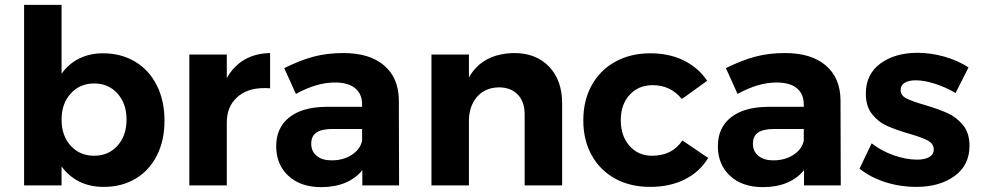

<svg xmlns="http://www.w3.org/2000/svg" viewBox="-20 -762 4033 789"><path d="M656 -266Q656 -185 625 -123.5Q594 -62 537.5 -28Q481 6 406 6Q350 6 306.5 -15.5Q263 -37 233 -78V0H79V-742H233V-459Q262 -500 305.5 -521.5Q349 -543 403 -543Q478 -543 535.5 -508.5Q593 -474 624.5 -411Q656 -348 656 -266ZM500 -271Q500 -336 463 -377.5Q426 -419 367 -419Q308 -419 270.5 -377.5Q233 -336 233 -271Q233 -204 270.5 -163Q308 -122 367 -122Q426 -122 463 -163.5Q500 -205 500 -271Z M1090 -544V-399Q1082 -400 1066 -400Q995 -400 953.5 -361.5Q912 -323 912 -259V0H758V-538H912V-441Q940 -491 985 -517Q1030 -543 1090 -544Z M1469 0V-63Q1442 -29 1399 -11Q1356 7 1300 7Q1215 7 1165 -39.5Q1115 -86 1115 -161Q1115 -237 1168.5 -279.5Q1222 -322 1320 -323H1468V-333Q1468 -376 1439.5 -399.5Q1411 -423 1356 -423Q1281 -423 1196 -376L1148 -482Q1212 -514 1268 -529Q1324 -544 1391 -544Q1499 -544 1558.5 -493Q1618 -442 1619 -351L1620 0ZM1468 -184V-232H1347Q1302 -232 1280.5 -217.5Q1259 -203 1259 -171Q1259 -140 1281.5 -121.5Q1304 -103 1343 -103Q1391 -103 1426 -126Q1461 -149 1468 -184Z M2290 -338V0H2136V-293Q2136 -344 2107.5 -373.5Q2079 -403 2030 -403Q1973 -402 1940 -363.5Q1907 -325 1907 -265V0H1753V-538H1907V-444Q1963 -542 2093 -544Q2183 -544 2236.5 -488Q2290 -432 2290 -338Z M2662 -412Q2604 -412 2567.5 -372.5Q2531 -333 2531 -268Q2531 -203 2567 -162.5Q2603 -122 2659 -122Q2743 -122 2784 -185L2890 -113Q2856 -56 2794.5 -25Q2733 6 2651 6Q2570 6 2508 -28Q2446 -62 2411.5 -124Q2377 -186 2377 -267Q2377 -349 2411.5 -411.5Q2446 -474 2508.5 -508.5Q2571 -543 2653 -543Q2730 -543 2790 -513.5Q2850 -484 2886 -430L2782 -355Q2736 -412 2662 -412Z M3284 0V-63Q3257 -29 3214 -11Q3171 7 3115 7Q3030 7 2980 -39.5Q2930 -86 2930 -161Q2930 -237 2983.5 -279.5Q3037 -322 3135 -323H3283V-333Q3283 -376 3254.5 -399.5Q3226 -423 3171 -423Q3096 -423 3011 -376L2963 -482Q3027 -514 3083 -529Q3139 -544 3206 -544Q3314 -544 3373.5 -493Q3433 -442 3434 -351L3435 0ZM3283 -184V-232H3162Q3117 -232 3095.5 -217.5Q3074 -203 3074 -171Q3074 -140 3096.5 -121.5Q3119 -103 3158 -103Q3206 -103 3241 -126Q3276 -149 3283 -184Z M3743 -432Q3715 -432 3698 -422Q3681 -412 3681 -392Q3681 -370 3704 -358Q3727 -346 3779 -331Q3836 -314 3873 -297.5Q3910 -281 3937 -248.5Q3964 -216 3964 -163Q3964 -83 3902.5 -38.5Q3841 6 3745 6Q3679 6 3618 -13.5Q3557 -33 3512 -69L3562 -173Q3603 -141 3653.5 -123.5Q3704 -106 3749 -106Q3780 -106 3798.5 -116.5Q3817 -127 3817 -148Q3817 -171 3793.5 -184Q3770 -197 3718 -212Q3663 -228 3626.5 -244Q3590 -260 3564 -292.5Q3538 -325 3538 -377Q3538 -457 3598 -501Q3658 -545 3750 -545Q3805 -545 3860 -529.5Q3915 -514 3960 -485L3907 -380Q3863 -405 3820 -418.5Q3777 -432 3743 -432Z"/></svg>

Font: Montserrat SemiBold
Style: Regular
Weight: 600
Designer: Julieta Ulanovsky
Foundry: Julieta Ulanovsky
Version: Version 6.001